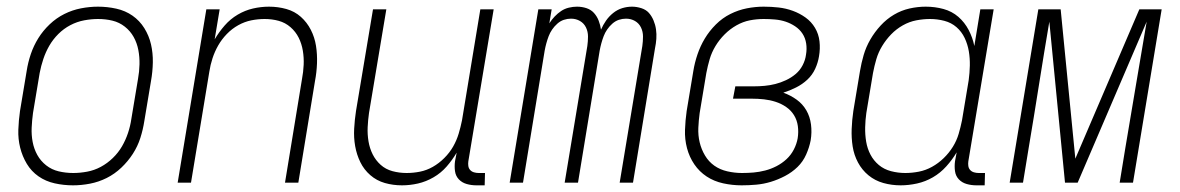

<svg xmlns="http://www.w3.org/2000/svg" viewBox="-20 -548 3540 576"><path d="M199 8Q171 8 144 2Q117 -4 95.5 -19Q74 -34 60.5 -56.5Q47 -79 40.5 -105Q34 -131 35 -159Q36 -187 40 -215L60 -335Q64 -361 72.5 -386Q81 -411 95 -433.5Q109 -456 129 -475Q149 -494 173 -506Q197 -518 223 -523Q249 -528 274 -528Q302 -528 329 -522Q356 -516 377.5 -501Q399 -486 413 -463.5Q427 -441 433 -415Q439 -389 438.5 -361Q438 -333 433 -305L413 -185Q409 -159 401 -134Q393 -109 378.5 -86.5Q364 -64 344 -45Q324 -26 300 -14Q276 -2 250 3Q224 8 199 8ZM200 -29Q220 -29 241.5 -33Q263 -37 282.5 -47.5Q302 -58 318.5 -74Q335 -90 346 -109Q357 -128 364 -149Q371 -170 374 -191L394 -311Q398 -333 398.5 -355Q399 -377 395 -398Q391 -419 381 -437Q371 -455 354.5 -468Q338 -481 317.5 -486Q297 -491 274 -491Q254 -491 232.5 -487Q211 -483 191 -472.5Q171 -462 155 -446Q139 -430 128 -411Q117 -392 110 -371Q103 -350 99 -329L79 -209Q76 -187 75 -165Q74 -143 78 -122Q82 -101 92 -83Q102 -65 118.5 -52Q135 -39 156 -34Q177 -29 200 -29Z M513 0 599 -520H639L624 -430Q637 -452 654 -471.5Q671 -491 693 -504Q715 -517 739 -522.5Q763 -528 787 -528Q814 -528 839 -521Q864 -514 882.5 -497.5Q901 -481 912.5 -458.5Q924 -436 928 -410.5Q932 -385 931 -358Q930 -331 925 -305L875 0H835L886 -311Q890 -332 891 -353.5Q892 -375 888.5 -396Q885 -417 876 -435Q867 -453 851.5 -466.5Q836 -480 816 -485.5Q796 -491 774 -491Q754 -491 734 -487Q714 -483 695 -472.5Q676 -462 660.5 -446Q645 -430 634.5 -411.5Q624 -393 617.5 -373Q611 -353 608 -333L553 0Z M1186 8Q1159 8 1134.5 1Q1110 -6 1091 -22.5Q1072 -39 1061 -61.5Q1050 -84 1045.5 -109.5Q1041 -135 1042.5 -162Q1044 -189 1048 -215L1099 -520H1139L1087 -209Q1084 -188 1083 -166.5Q1082 -145 1085.5 -124Q1089 -103 1098 -85Q1107 -67 1122 -53.5Q1137 -40 1157.5 -34.5Q1178 -29 1200 -29Q1220 -29 1240 -33Q1260 -37 1278.5 -47.5Q1297 -58 1313 -74Q1329 -90 1339.5 -108.5Q1350 -127 1356 -147Q1362 -167 1366 -187L1421 -520H1461L1385 -64Q1384 -57 1385 -50Q1386 -43 1390.5 -38Q1395 -33 1402 -31Q1409 -29 1416 -29H1435L1434 8H1409Q1394 8 1380 4Q1366 0 1356.5 -10Q1347 -20 1345 -34.5Q1343 -49 1345 -64L1350 -90Q1337 -68 1320 -48.5Q1303 -29 1280.5 -16Q1258 -3 1234 2.5Q1210 8 1186 8Z M1509 0 1595 -520H1635L1628 -478Q1635 -489 1644 -498.5Q1653 -508 1663.5 -515Q1674 -522 1686.5 -525Q1699 -528 1711 -528Q1726 -528 1739.5 -523.5Q1753 -519 1762 -509Q1771 -499 1776 -486Q1781 -473 1783 -459Q1789 -473 1798 -486Q1807 -499 1819.5 -509Q1832 -519 1846.5 -523.5Q1861 -528 1876 -528Q1890 -528 1904 -523.5Q1918 -519 1926.5 -509.5Q1935 -500 1940.5 -487Q1946 -474 1948 -460Q1950 -446 1949 -431.5Q1948 -417 1945 -403L1879 0H1839L1907 -410Q1909 -424 1909 -438.5Q1909 -453 1903 -465.5Q1897 -478 1885 -485Q1873 -492 1858 -492Q1847 -492 1836.5 -488.5Q1826 -485 1817 -477Q1808 -469 1801.5 -459.5Q1795 -450 1791 -439.5Q1787 -429 1784 -418Q1781 -407 1779 -396L1714 0H1674L1742 -410Q1744 -424 1744 -438.5Q1744 -453 1738 -465.5Q1732 -478 1720 -485Q1708 -492 1693 -492Q1682 -492 1671.5 -488.5Q1661 -485 1652 -477Q1643 -469 1636.5 -459.5Q1630 -450 1626 -439.5Q1622 -429 1619 -418Q1616 -407 1614 -396L1549 0Z M2205 8Q2177 8 2149.5 2Q2122 -4 2100 -18.5Q2078 -33 2063 -55Q2048 -77 2041 -103.5Q2034 -130 2035 -158.5Q2036 -187 2040 -215L2060 -335Q2064 -360 2072.5 -385Q2081 -410 2094.5 -432.5Q2108 -455 2127.5 -474.5Q2147 -494 2171 -506Q2195 -518 2220.5 -523Q2246 -528 2271 -528Q2294 -528 2316 -525.5Q2338 -523 2358.5 -515.5Q2379 -508 2396.5 -495.5Q2414 -483 2425 -464.5Q2436 -446 2438.5 -424Q2441 -402 2437 -379Q2434 -360 2425.5 -341.5Q2417 -323 2402 -309Q2387 -295 2368 -285.5Q2349 -276 2330 -270Q2352 -262 2370 -249Q2388 -236 2399 -217Q2410 -198 2413 -174.5Q2416 -151 2412 -127Q2408 -106 2398.5 -84.5Q2389 -63 2372.5 -47Q2356 -31 2335 -20Q2314 -9 2292.5 -2.5Q2271 4 2249 6Q2227 8 2205 8ZM2206 -29Q2224 -29 2241 -30.5Q2258 -32 2275.5 -36.5Q2293 -41 2309.5 -49.5Q2326 -58 2339.5 -70.5Q2353 -83 2361.5 -99.5Q2370 -116 2373 -133Q2376 -152 2373.5 -170Q2371 -188 2362 -202.5Q2353 -217 2338.5 -227Q2324 -237 2307 -242.5Q2290 -248 2272 -250Q2254 -252 2235 -252H2179L2186 -289H2242Q2258 -289 2274 -290.5Q2290 -292 2306 -296Q2322 -300 2338 -307.5Q2354 -315 2367 -326Q2380 -337 2388 -352.5Q2396 -368 2398 -384Q2401 -401 2398.5 -417.5Q2396 -434 2387.5 -447Q2379 -460 2365.5 -469Q2352 -478 2337 -483Q2322 -488 2305 -489.5Q2288 -491 2271 -491Q2250 -491 2229.5 -487Q2209 -483 2189.5 -472Q2170 -461 2154 -445Q2138 -429 2126.5 -410Q2115 -391 2109 -370.5Q2103 -350 2099 -329L2079 -209Q2076 -187 2075 -164.5Q2074 -142 2079 -121Q2084 -100 2095 -81.5Q2106 -63 2123 -51Q2140 -39 2162 -34Q2184 -29 2206 -29Z M2682 8Q2655 8 2630 1Q2605 -6 2585.5 -22Q2566 -38 2554 -60.5Q2542 -83 2538 -108.5Q2534 -134 2535 -161Q2536 -188 2540 -215L2560 -335Q2564 -359 2571 -383Q2578 -407 2591 -429.5Q2604 -452 2622 -471.5Q2640 -491 2662 -504Q2684 -517 2708.5 -522.5Q2733 -528 2757 -528Q2785 -528 2810.5 -521Q2836 -514 2855 -497.5Q2874 -481 2886 -458Q2898 -435 2903 -410L2921 -520H2961L2885 -64Q2884 -57 2885 -50Q2886 -43 2890.5 -38Q2895 -33 2902 -31Q2909 -29 2916 -29H2935L2934 8H2909Q2894 8 2880 4Q2866 0 2856.5 -10Q2847 -20 2845 -34.5Q2843 -49 2845 -64L2850 -91Q2837 -69 2819 -49Q2801 -29 2778.5 -16Q2756 -3 2731 2.5Q2706 8 2682 8ZM2696 -29Q2716 -29 2736.5 -33Q2757 -37 2776 -47.5Q2795 -58 2811 -73.5Q2827 -89 2838.5 -107.5Q2850 -126 2856 -146.5Q2862 -167 2866 -187L2886 -307Q2889 -329 2889.5 -351Q2890 -373 2886.5 -394Q2883 -415 2874 -434Q2865 -453 2849.5 -466.5Q2834 -480 2813 -485.5Q2792 -491 2770 -491Q2750 -491 2729 -487Q2708 -483 2688.5 -472Q2669 -461 2653.5 -445Q2638 -429 2626.5 -410Q2615 -391 2609 -370.5Q2603 -350 2599 -329L2579 -209Q2576 -188 2575.5 -166Q2575 -144 2578.5 -123Q2582 -102 2591.5 -84Q2601 -66 2616.5 -53Q2632 -40 2653 -34.5Q2674 -29 2696 -29Z M3009 0 3095 -520H3162L3206 -72L3398 -520H3465L3379 0H3339L3356 -104Q3372 -199 3388 -294Q3404 -389 3420 -483L3213 0H3175L3128 -483Q3112 -389 3097 -294Q3082 -199 3066 -104L3049 0Z"/></svg>

Font: Iosevka Term Curly Extralight
Style: Italic
Weight: 200
Italic angle: -9°
Designer: Belleve Invis
Foundry: Belleve Invis
Version: Version 32.3.0